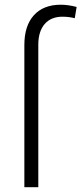

<svg xmlns="http://www.w3.org/2000/svg" viewBox="-20 -780 339 800"><path d="M81.5 0V-592.3Q81.5 -672.9 121.3 -716.6Q161.1 -760.3 232.9 -760.3Q264.2 -760.3 299.3 -751L291.5 -704.1Q267.1 -710.4 240.2 -710.4Q192.4 -710.4 166 -679.7Q139.6 -648.9 139.6 -593.8V0Z"/></svg>

Font: Roboto-Light
Style: Regular
Weight: 300
Designer: Google
Version: Version 2.137; 2017